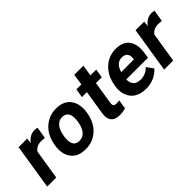

<svg xmlns="http://www.w3.org/2000/svg" viewBox="63 -1379 2109 2109"><g transform="rotate(-45 1117.5 -324.0)"><path d="M35 0H176L231 -346C255 -382 289 -400 344 -400C359 -400 381 -397 395 -396L418 -532C407 -535 389 -538 375 -538C317 -538 275 -505 246 -465L253 -528H119Z M416 -259C410 -220 409 -185 415 -152C432 -58 499 10 624 10C664 10 702 4 735 -10C829 -49 897 -134 917 -259L919 -269C925 -308 925 -343 919 -376C902 -470 835 -538 710 -538C670 -538 634 -532 601 -518C507 -479 438 -394 418 -269ZM557 -259 559 -269C572 -351 610 -424 692 -424C774 -424 791 -352 778 -269L776 -259C763 -176 724 -104 642 -104C558 -104 544 -175 557 -259Z M1000 -425H1077L1033 -146C1017 -43 1057 10 1159 10C1193 10 1220 4 1247 -3L1264 -110C1252 -107 1238 -106 1222 -106C1183 -106 1170 -122 1176 -161L1218 -425H1308L1325 -528H1235L1255 -658H1114L1094 -528H1017Z M1343 -246C1337 -211 1338 -178 1345 -147C1365 -55 1437 10 1564 10C1662 10 1735 -29 1785 -85L1729 -163C1696 -127 1651 -104 1592 -104C1516 -104 1479 -150 1482 -218H1819L1828 -278C1853 -434 1792 -538 1636 -538C1598 -538 1562 -531 1530 -518C1436 -479 1366 -390 1346 -265ZM1499 -314C1515 -373 1551 -424 1617 -424C1678 -424 1707 -387 1697 -326L1695 -314Z M1852 0H1993L2048 -346C2072 -382 2106 -400 2161 -400C2176 -400 2198 -397 2212 -396L2235 -532C2224 -535 2206 -538 2192 -538C2134 -538 2092 -505 2063 -465L2070 -528H1936Z"/></g></svg>

Font: Asimov Pro
Style: BdObl
Weight: 700
Designer: Google
Version: Version 2.000980; 2014